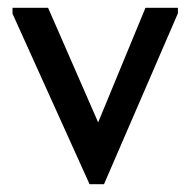

<svg xmlns="http://www.w3.org/2000/svg" viewBox="-20 -466 487 491"><path d="M12 -431V-446H103L231 -153L352 -446H435V-432L246 5H209Z"/></svg>

Font: Tilda Sans Medium
Style: Regular
Weight: 500
Designer: ParaType Ltd
Foundry: ParaType Ltd
Version: Version 1.009